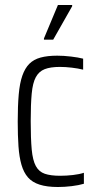

<svg xmlns="http://www.w3.org/2000/svg" viewBox="-20 -741 392 769"><path d="M212 8Q168 8 138.5 -1.5Q109 -11 92 -30.5Q75 -50 66 -81Q57 -112 54 -155Q51 -198 51 -254Q51 -317 55 -362.5Q59 -408 69.5 -438Q80 -468 97.5 -485.5Q115 -503 142.5 -510.5Q170 -518 209 -518Q235 -518 264.5 -514.5Q294 -511 313 -506V-462Q293 -467 267.5 -470Q242 -473 220 -473Q182 -473 159 -464Q136 -455 123.5 -432Q111 -409 107 -366Q103 -323 103 -256Q103 -186 107 -142.5Q111 -99 123.5 -76Q136 -53 159.5 -45Q183 -37 221 -37Q246 -37 272 -40Q298 -43 316 -49V-5Q296 1 267.5 4.5Q239 8 212 8ZM156 -582V-587L212 -721H269V-716L193 -582Z"/></svg>

Font: Saira Condensed Light
Style: Regular
Weight: 300
Width: 3
Designer: Hector Gatti with collaboration of the Omnibus-Type team
Foundry: Omnibus-Type
Version: Version 1.101